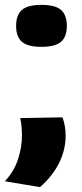

<svg xmlns="http://www.w3.org/2000/svg" viewBox="-22 -571 337 787"><path d="M61 -87 234 -90Q247 -56 247 -14Q247 42 221 95.5Q195 149 142 196L-2 172Q36 131 52 81.5Q68 32 68 -16Q68 -31 66.5 -49.5Q65 -68 61 -87ZM44 -465Q44 -509 67.5 -530Q91 -551 148 -551Q205 -551 228.5 -530Q252 -509 252 -465Q252 -421 228.5 -400Q205 -379 148 -379Q91 -379 67.5 -400Q44 -421 44 -465Z"/></svg>

Font: Georama Extended
Style: Bold
Weight: 700
Width: 7
Designer: Jean-Baptiste Levee
Foundry: Production Type
Version: Version 1.000